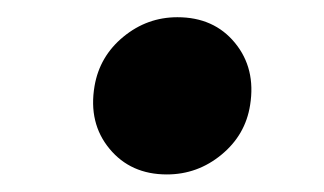

<svg xmlns="http://www.w3.org/2000/svg" viewBox="-20 -456 376 223"><path d="M173.8 -253.4Q131.8 -253.4 107.2 -283.2Q82.5 -313 89.8 -356Q95.7 -390.6 123.3 -413.3Q150.9 -436 186 -436Q228.5 -436 252.9 -406.2Q277.3 -376.5 270.5 -334Q265.1 -299.3 237.3 -276.4Q209.5 -253.4 173.8 -253.4Z"/></svg>

Font: Inter 17pt ExtraBold
Style: Italic
Weight: 800
Italic angle: -9.3988°
Version: Version 4.001;git-66647c0bb